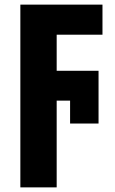

<svg xmlns="http://www.w3.org/2000/svg" viewBox="-20 -570 499 830"><path d="M225 240H68V-550H423V-420H225V-264H406V-36H283V-135H225Z"/></svg>

Font: Noto Sans Condensed ExtraBold
Style: Regular
Weight: 800
Width: 3
Designer: Monotype Design Team
Foundry: Monotype Imaging Inc.
Version: Version 2.013; ttfautohint (v1.8.4.7-5d5b)